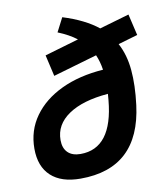

<svg xmlns="http://www.w3.org/2000/svg" viewBox="-84 -809 764 888"><g transform="rotate(-10 298.0 -365.0)"><path d="M234.9 -674.8 268.6 -740.2Q371.6 -708 432.6 -658.7L572.3 -699.2L595.7 -599.1L503.9 -572.3Q533.7 -517.1 540.3 -444.8Q546.9 -372.6 535.2 -280.3Q498.5 9.8 223.1 9.8Q132.8 9.8 84.5 -34.9Q36.1 -79.6 36.1 -163.6Q36.1 -248.5 83.3 -314.5Q130.4 -380.4 214.8 -420.4Q299.3 -460.4 412.1 -468.3Q406.2 -507.8 392.1 -539.6L185.1 -479.5L162.1 -579.6L322.3 -626.5Q287.1 -653.8 234.9 -674.8ZM415 -354.5Q295.4 -344.7 228.8 -299.6Q162.1 -254.4 162.1 -181.6Q162.1 -143.6 183.1 -123Q204.1 -102.5 242.7 -102.5Q392.1 -102.5 412.6 -325.2Q414.1 -340.8 415 -354.5Z"/></g></svg>

Font: Cascadia Code NF SemiBold
Style: Italic
Weight: 600
Italic angle: -10°
Monospace: yes
Designer: Aaron Bell
Foundry: Saja Typeworks
Version: Version 2404.023; ttfautohint (v1.8.4)